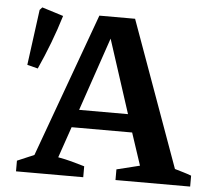

<svg xmlns="http://www.w3.org/2000/svg" viewBox="-49 -718 843 771"><g transform="rotate(5 372.5 -332.5)"><path d="M678 -65Q695 -60 712 -55Q729 -50 745 -44V0H444V-43L537 -66L494 -196H250L207 -71Q235 -66 261.5 -59Q288 -52 314 -44V0H43V-43L111 -72L322 -652H466ZM274 -268H471L375 -564ZM94 -419 51 -430 81 -654 91 -665 177 -638Q160 -582 139 -527Q118 -472 94 -419Z"/></g></svg>

Font: Piazzolla SemiBold
Style: Regular
Weight: 600
Designer: Juan Pablo del Peral
Foundry: Huerta Tipografica
Version: Version 1.330